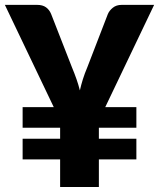

<svg xmlns="http://www.w3.org/2000/svg" viewBox="-28 -748 637 768"><path d="M393 -319.5H517.5V-237H367.5V-193H517.5V-110.5H367.5V0H212.5V-110.5H62.5V-193H212.5V-237H62.5V-319.5H187L-8.5 -728.5H120.5Q142.5 -728.5 156 -718.8Q169.5 -709 176.5 -692L259.5 -479.5Q270.5 -453 278.2 -430.8Q286 -408.5 291.5 -386.5Q296.5 -408.5 303.5 -431Q310.5 -453.5 321.5 -479.5L403.5 -692Q409.5 -706 423.5 -717.2Q437.5 -728.5 458.5 -728.5H588.5Z"/></svg>

Font: Lato
Style: Regular
Weight: 900
Designer: Lukasz Dziedzic with Adam Twardoch and Botio Nikoltchev
Foundry: tyPoland Lukasz Dziedzic
Version: Version 2.010; 2014-09-01; http://www.latofonts.com/; ttfaut